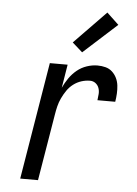

<svg xmlns="http://www.w3.org/2000/svg" viewBox="-54 -807 608 849"><g transform="rotate(5 250.0 -382.5)"><path d="M68 0 154 -520H233L216 -416Q226 -438 240.5 -459Q255 -480 274.5 -496Q294 -512 318 -520Q342 -528 365 -528Q384 -528 401 -523.5Q418 -519 430.5 -507.5Q443 -496 450.5 -480.5Q458 -465 460 -447.5Q462 -430 461 -411.5Q460 -393 457 -375H378Q380 -389 381 -403Q382 -417 377.5 -429.5Q373 -442 362.5 -450Q352 -458 338 -458Q319 -458 300 -452Q281 -446 264.5 -433.5Q248 -421 236.5 -404Q225 -387 216.5 -369Q208 -351 203.5 -332.5Q199 -314 196 -295L147 0ZM292 -580 247 -620 388 -765 441 -715Z"/></g></svg>

Font: Iosevka Term Curly Oblique
Style: Regular
Weight: 400
Italic angle: -9°
Designer: Belleve Invis
Foundry: Belleve Invis
Version: Version 32.3.0